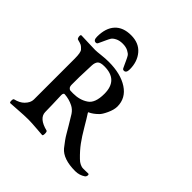

<svg xmlns="http://www.w3.org/2000/svg" viewBox="-170 -743 887 887"><g transform="rotate(45 273.5 -299.5)"><path d="M115 -494Q114 -493 111 -485.5Q108 -478 105.5 -475.5Q103 -473 98 -473Q83 -473 83 -497Q83 -553 110.5 -583Q138 -613 190 -613Q241 -613 269 -580Q297 -547 297 -497Q297 -473 282 -473Q277 -473 274.5 -475.5Q272 -478 269 -485.5Q266 -493 265 -494Q263 -498 256.5 -512.5Q250 -527 245 -535Q240 -543 225.5 -550.5Q211 -558 190 -558Q169 -558 154.5 -550.5Q140 -543 135 -535Q130 -527 123.5 -512.5Q117 -498 115 -494ZM157 -258Q157 -245 162 -239.5Q167 -234 171.5 -233.5Q176 -233 190 -233Q233 -233 263 -253Q294 -272 294 -334Q294 -424 204 -424Q178 -424 169.5 -414.5Q161 -405 160 -386Q156 -294 157 -258ZM157 -189Q158 -166 159 -129.5Q160 -93 160 -81Q161 -41 225 -25Q230 -23 230 -9.5Q230 4 225 4Q221 4 186 1Q151 -2 129 -2Q104 -2 63.5 1Q23 4 17 4Q12 4 12 -8Q12 -20 17 -21Q46 -28 62 -44Q82 -64 82 -85V-352Q82 -392 73 -402Q63 -413 56.5 -416.5Q50 -420 30 -425Q27 -426 25 -432Q23 -438 23.5 -444Q24 -450 29 -450Q43 -450 72 -448.5Q101 -447 120 -447Q131 -447 156.5 -450Q182 -453 204 -453Q282 -453 330 -421.5Q378 -390 378 -335Q378 -314 365.5 -287Q353 -260 343 -251Q323 -231 303 -222Q299 -221 303 -216Q315 -198 337.5 -159.5Q360 -121 379.5 -94.5Q399 -68 427 -41Q437 -31 446.5 -26.5Q456 -22 461.5 -21Q467 -20 481 -20.5Q495 -21 502 -21Q505 -21 506 -17Q507 -13 505 -8Q503 -3 500 -1Q478 14 451 14Q372 14 340 -24Q328 -39 318 -53Q308 -67 302 -77.5Q296 -88 280.5 -114Q265 -140 252 -161Q240 -179 222 -188Q196 -201 167 -203Q162 -204 159.5 -200Q157 -196 157 -189Z"/></g></svg>

Font: EB Garamond
Style: SC
Weight: 400
Version: Version 000.010